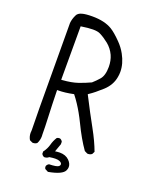

<svg xmlns="http://www.w3.org/2000/svg" viewBox="-163 -863 826 1060"><g transform="rotate(20 250.0 -333.5)"><path d="M353 47.4Q353 27.3 335 9.3Q314.5 -11.2 279.3 -11.2Q271.5 -11.2 263.7 -10.3L252 -8.8L269 -56.2V-70.8Q264.6 -80.1 254.9 -84.5Q252.4 -85 250.5 -85Q241.7 -85 235.8 -81.1Q221.7 -59.1 215.3 -34.2Q208 -7.8 190.9 14.2V27.8Q195.3 37.1 205.1 41.5Q207 42 210.7 42Q214.4 42 220.2 40Q226.1 38.1 233.4 32.2Q254.9 28.8 268.1 28.8Q284.7 28.8 293.9 33.2Q307.1 39.6 307.1 48.3Q307.1 54.7 300.8 60.1Q290 68.8 245.6 69.8Q236.3 74.2 231.9 84Q231.4 86.4 231.4 87.6Q231.4 88.9 231.4 90.3Q231.4 91.8 231.9 94.2Q232.9 98.6 235.4 101.6L253.9 111.3Q335 96.7 348.1 67.4Q353 57.1 353 47.4ZM121.1 -10.7Q135.3 -10.7 144.5 -18.6Q155.3 -38.6 155.3 -62.5Q155.3 -66.4 154.8 -70.3Q154.8 -114.3 151.9 -177.5Q148.9 -240.7 147 -330.6H154.3Q192.4 -330.6 243.2 -341.3Q260.3 -319.8 273.9 -298.8Q301.8 -256.8 328.1 -202.6Q366.2 -123 406.2 -66.4L422.9 -58.1Q424.8 -57.6 426.8 -57.6Q440.9 -57.6 450.2 -65.4L458 -80.6Q438.5 -134.3 401.9 -200.7Q363.8 -269 314 -366.7L319.3 -370.6Q347.2 -388.7 389.2 -426.8Q429.7 -463.9 438 -513.2Q440.9 -528.3 440.9 -543.5Q440.9 -592.3 413.1 -642.6Q396.5 -672.9 371.6 -698.2Q334.5 -736.3 308.1 -752.4Q263.7 -779.3 191.9 -779.3Q152.3 -779.3 131.8 -773.4Q108.4 -767.1 101.6 -751.5Q89.4 -726.6 87.4 -702.6L89.4 -206.1Q89.4 -157.2 91.3 -73.7Q90.3 -66.9 90.3 -59.1Q90.3 -37.1 101.1 -19L117.2 -11.2Q119.1 -10.7 121.1 -10.7ZM148.9 -391.6V-705.6Q193.4 -712.4 219.2 -712.4Q248 -712.4 262.7 -704.6Q288.1 -691.9 314.9 -670.4Q342.8 -647.9 358.4 -614.3Q371.6 -584.5 371.6 -547.9Q371.6 -496.6 350.1 -472.7Q332.5 -452.6 313.5 -436Q279.3 -419.9 243.9 -408Q208.5 -396 156.7 -392.1Z"/></g></svg>

Font: Bakudai
Style: ExtraLight
Weight: 200
Version: Version 1.48